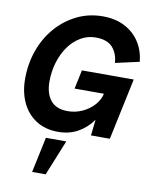

<svg xmlns="http://www.w3.org/2000/svg" viewBox="-102 -781 921 1131"><g transform="rotate(10 358.0 -215.5)"><path d="M278 13Q201 13 146 -22.5Q91 -58 62 -120Q33 -182 33 -261Q33 -352 61.5 -432Q90 -512 142.5 -572.5Q195 -633 266 -668Q337 -703 421 -703Q497 -703 552.5 -674Q608 -645 641 -594.5Q674 -544 681 -477L538 -445Q534 -502 502 -537.5Q470 -573 401 -573Q353 -573 312 -549Q271 -525 241 -483.5Q211 -442 194 -387Q177 -332 177 -270Q177 -200 210 -158.5Q243 -117 313 -117Q358 -117 399 -135.5Q440 -154 469.5 -186.5Q499 -219 507 -261L530 -368H664L586 0H473L497 -214L541 -216Q521 -147 484 -95.5Q447 -44 395.5 -15.5Q344 13 278 13ZM330 -255 354 -368H605L581 -255ZM169 272 214 60H336L250 272Z"/></g></svg>

Font: Radio Canada Big SemiBold
Style: Italic
Weight: 600
Italic angle: -12°
Designer: Étienne Aubert Bonn
Foundry: Coppers and Brasses
Version: Version 1.001